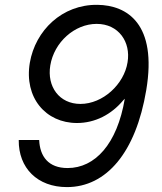

<svg xmlns="http://www.w3.org/2000/svg" viewBox="-20 -757 664 787"><path d="M379.3 -737.2C234.4 -739 125 -632.1 102.3 -500C78.1 -356.5 167.6 -252.8 295.5 -252.8C369.3 -252.8 436.1 -286.9 485.8 -346.6L491.5 -352.3C460.2 -166.2 369.3 -68.2 257.1 -68.2C179 -68.2 143.5 -115.1 140.6 -183.2H56.8C55.4 -68.2 133.5 9.9 254.3 9.9C416.2 9.9 536.9 -132.1 579.5 -387.8C625 -659.1 501.4 -735.8 379.3 -737.2ZM186.1 -488.6C201.7 -583.8 285.5 -659.1 376.4 -659.1C465.9 -659.1 517 -585.2 502.8 -501.4C488.6 -411.9 402 -331 309.7 -331C223 -331 171.9 -402 186.1 -488.6Z"/></svg>

Font: Margiela Sans
Style: Italic
Weight: 400
Italic angle: -9.39999°
Designer: Stefan Endress, Andreas Faust
Version: Version 1.100;FEAKit 1.0